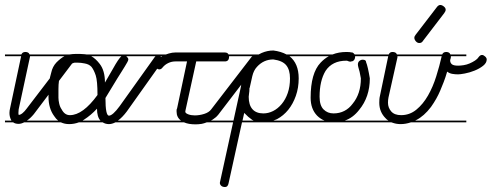

<svg xmlns="http://www.w3.org/2000/svg" viewBox="-20 -506 1977 772"><path d="M177 -280H101Q101 -279 100.5 -277.5Q100 -276 100 -275L55 -66Q54 -57 54 -51Q54 -48 55 -44Q62 -44 70.5 -51Q79 -58 87 -69L246 -277Q252 -285 259 -285Q266 -285 272.5 -279Q279 -273 279 -266Q279 -260 274 -256L116 -47Q102 -30 88 -21H177V-14H77Q65 -8 55 -8Q41 -8 33 -14H0V-21H26Q18 -35 18 -52Q18 -61 21 -73L65 -280H0V-287H66Q70 -297 82 -297Q91 -297 96 -292Q98 -289 99 -287H177Z M537 -14H444Q430 -7 418 -7Q404 -7 393 -14H297Q278 -7 258 -7Q240 -7 225 -14H177V-21H214Q205 -28 198 -39Q175 -70 175 -117Q175 -181 186 -214Q191 -238 207 -255Q224 -272 239 -280H177V-287H258H259Q283 -291 321 -288Q324 -287 328 -287H537V-280H487Q489 -279 490 -278Q496 -272 496 -267.5Q496 -263 492 -256Q488 -249 482 -239L469 -218Q462 -206 452 -191L404 -112Q404 -41 418 -41Q433 -41 461 -79L601 -275Q606 -283 614 -283Q622 -283 628 -277.5Q634 -272 634 -266Q634 -261 630 -255L490 -58Q472 -34 454 -21H537ZM261 -43Q313 -43 372 -124Q372 -181 365 -202.5Q358 -224 348 -237Q338 -248 320 -251Q305 -254 293 -254H280Q275 -254 249 -240Q215 -221 215 -148V-113Q215 -103 218 -89.5Q221 -76 228 -66Q240 -43 261 -43ZM381 -249Q402 -222 402 -174L435 -231Q456 -269 468 -280H347Q365 -270 381 -249ZM370 -69Q346 -43 318 -25Q315 -23 312 -21H385H384Q370 -36 370 -69Z M923 -14H811Q801 -10 791 -8Q778 -6 766 -6Q738 -6 720 -14H537V-21H708Q690 -34 690 -57V-63Q690 -67 692 -70L732 -259H685Q670 -259 656.5 -252.5Q643 -246 634 -235Q628 -227 621 -227Q614 -227 608.5 -233Q603 -239 603 -245Q603 -255 611.5 -264Q620 -273 632 -280H537V-287H647Q653 -289 659 -291Q673 -295 685 -295H884Q895 -295 899 -287H923V-280H901V-278Q901 -259 884 -259H769L726 -63L725 -57Q725 -51 736.5 -46.5Q748 -42 763 -42Q782 -42 801 -48Q820 -54 829 -66L989 -274Q994 -282 1002 -282Q1010 -282 1016 -276Q1022 -270 1022 -263Q1022 -257 1017 -253L857 -44Q850 -35 839 -28Q834 -24 828 -21H923Z M1229 -280H1144Q1181 -251 1181 -191Q1181 -153 1169.5 -120.5Q1158 -88 1139 -64.5Q1120 -41 1094 -27Q1087 -24 1079 -21H1229V-14H1046H1039H953L899 231Q896 246 885 246Q875 246 869.5 241Q864 236 864 229Q864 226 865 224L949 -159V-161Q956 -191 965 -219.5Q974 -248 992 -266Q1000 -274 1009 -280H923V-287H1020L1032 -293Q1055 -303 1079 -303Q1110 -299 1132 -287H1229ZM984 -153 983 -152V-150Q983 -139 981.5 -130.5Q980 -122 980 -117Q980 -84 995 -67Q1010 -50 1039 -50Q1059 -50 1078 -59.5Q1097 -69 1112.5 -87.5Q1128 -106 1137 -132Q1146 -158 1146 -191Q1146 -225 1131 -243.5Q1116 -262 1079 -267Q1040 -267 1013 -237Q1000 -223 994.5 -200Q989 -177 984 -153ZM994 -24Q978 -35 962 -52L955 -21H1000Q997 -22 994 -24Z M1491 -280H1408Q1408 -270 1403.5 -264.5Q1399 -259 1392 -259Q1390 -258 1389 -258Q1386 -258 1383 -259Q1377 -262 1373 -262Q1316 -262 1289 -221Q1265 -181 1265 -117Q1265 -82 1281 -66Q1297 -50 1321 -50Q1345 -50 1364.5 -60Q1384 -70 1398 -89Q1431 -129 1431 -191L1426 -217Q1423 -228 1421 -235Q1419 -242 1419 -248Q1419 -254 1423 -259Q1430 -266 1438 -266Q1452 -266 1452 -256Q1459 -239 1467 -191Q1467 -116 1424 -64Q1399 -32 1366 -21H1491V-14H1331H1325H1318H1229V-21H1285Q1268 -28 1255 -41Q1229 -68 1229 -113Q1229 -212 1269 -254Q1284 -270 1302 -280H1229V-287H1317Q1342 -297 1373 -297H1374Q1386 -297 1395 -295H1397Q1403 -292 1406 -287H1491Z M1855 -280H1793Q1793 -273 1791.5 -269.5Q1790 -266 1790 -263Q1790 -254 1796.5 -248Q1803 -242 1822 -242Q1832 -242 1844.5 -244Q1857 -246 1868.5 -251Q1880 -256 1890 -262.5Q1900 -269 1905 -277Q1911 -285 1918 -285Q1924 -285 1930.5 -279Q1937 -273 1937 -267Q1937 -253 1922.5 -241.5Q1908 -230 1888 -222Q1868 -214 1849 -210.5Q1830 -207 1822 -207Q1810 -207 1798.5 -209Q1787 -211 1778 -218Q1771 -194 1764 -176Q1757 -158 1750 -141.5Q1743 -125 1734 -109Q1725 -93 1713 -76Q1685 -39 1653 -23Q1651 -22 1649 -21H1855V-14H1632Q1611 -7 1591 -7Q1573 -7 1557 -13L1554 -14H1491V-21H1542Q1535 -25 1530 -31Q1518 -43 1511.5 -58.5Q1505 -74 1505 -93Q1505 -100 1505.5 -107Q1506 -114 1508 -122L1541 -280H1491V-287H1543Q1547 -297 1558 -297Q1568 -297 1573 -292Q1575 -289 1576 -287H1758Q1762 -297 1774 -297Q1783 -297 1788 -292Q1790 -289 1791 -287H1855ZM1578 -275 1542 -114Q1540 -104 1540 -93Q1540 -73 1553 -58Q1566 -43 1593 -43Q1627 -43 1654 -65Q1681 -87 1701 -122Q1721 -157 1734 -199Q1747 -240 1756 -280H1578ZM1681 -342Q1676 -333 1666 -333Q1658 -333 1652 -340Q1646 -347 1646 -354Q1646 -360 1651 -366L1737 -478Q1740 -482 1743.5 -484Q1747 -486 1750 -486Q1757 -486 1764.5 -480Q1772 -474 1772 -467Q1772 -461 1766 -453Z"/></svg>

Font: Gruenewald VA 3. Klasse
Style: Regular
Weight: 400
Designer: Peter Wiegel
Foundry: Peter Wiegel, nach dem Schriftentwurf von Dr. H. Gr¸newald
Version: Version 0.007